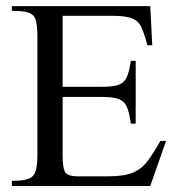

<svg xmlns="http://www.w3.org/2000/svg" viewBox="-20 -619 592 639"><path d="M532.7 -149.9 480 0H19.5V-17.1Q56.6 -17.1 74.7 -23.9Q92.8 -30.8 98.6 -49.8Q104.5 -68.8 104.5 -105.5V-495.6Q104.5 -533.2 99.1 -551.8Q93.8 -570.3 75.9 -576.7Q58.1 -583 19.5 -583V-598.6H480L486.8 -468.3H470.7Q460.4 -506.8 450.7 -528.1Q440.9 -549.3 419.7 -557.9Q398.4 -566.4 354 -566.4H188.5V-330.1H320.3Q356.9 -330.1 375.5 -337.2Q394 -344.2 402.3 -363Q410.6 -381.8 415.5 -416.5H431.6V-207.5H415.5Q410.6 -242.7 402.8 -262Q395 -281.2 376.5 -288.8Q357.9 -296.4 320.3 -296.4H188.5V-99.6Q188.5 -64.9 195.3 -48.6Q202.1 -32.2 239.3 -32.2H339.8Q392.1 -32.2 421.1 -43.9Q450.2 -55.7 470 -81.5Q489.7 -107.4 513.7 -149.9Z"/></svg>

Font: Scheherazade New
Style: Regular
Weight: 400
Designer: SIL International
Foundry: SIL International
Version: Version 4.000